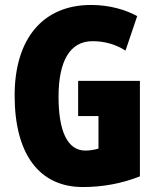

<svg xmlns="http://www.w3.org/2000/svg" viewBox="-20 -744 633 774"><path d="M295 -418V-276H377V-145C360 -140 342 -137 324 -137C253 -137 216 -213 216 -354C216 -498 262 -578 353 -578C402 -578 447 -565 486 -540L533 -679C486 -705 421 -724 347 -724C153 -724 39 -588 39 -359C39 -123 138 10 314 10C394 10 470 -4 544 -33V-418Z"/></svg>

Font: Noto Sans Arabic ExtCond Blk
Style: Regular
Weight: 900
Width: 2
Designer: Monotype Design Team, Nadine Chahine, Nizar Qandah and Khaled Hosny
Foundry: Monotype Imaging Inc.
Version: Version 2.012